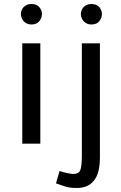

<svg xmlns="http://www.w3.org/2000/svg" viewBox="-20 -716 602 957"><path d="M91 -500H181V0H91ZM84 -646Q84 -658 90 -669.5Q96 -681 108 -688.5Q120 -696 137 -696Q163 -696 176 -680.5Q189 -665 189 -646Q189 -627 176 -610.5Q163 -594 137 -594Q120 -594 108 -602Q96 -610 90 -622Q84 -634 84 -646ZM277 136Q296 143 315.5 147Q335 151 346 151Q373 151 380.5 131Q388 111 388 59V-500H478V68Q478 147 448.5 184Q419 221 364 221Q338 221 323 218Q308 215 294 210Q280 205 259 198ZM383 -646Q383 -658 389 -669.5Q395 -681 407 -688.5Q419 -696 436 -696Q462 -696 475 -680.5Q488 -665 488 -646Q488 -627 475 -610.5Q462 -594 436 -594Q419 -594 407 -602Q395 -610 389 -622Q383 -634 383 -646Z"/></svg>

Font: Moderustic
Style: Regular
Weight: 400
Designer: Tural Alisoy
Foundry: TAFT Foundry
Version: Version 2.120